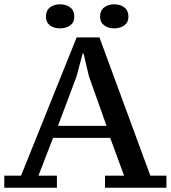

<svg xmlns="http://www.w3.org/2000/svg" viewBox="-20 -874 795 894"><path d="M245 0H0V-56H78L337 -700H443L680 -56H755V0H469V-56H558L493 -232H227L159 -56H245ZM250 -288H476L394 -519L369 -625H365L336 -517ZM194 -796Q194 -825 212.5 -839.5Q231 -854 259 -854Q288 -854 307 -839.5Q326 -825 326 -796Q326 -770 307 -756Q288 -742 259 -742Q231 -742 212.5 -756Q194 -770 194 -796ZM446 -796Q446 -825 465 -839.5Q484 -854 511 -854Q540 -854 559 -839.5Q578 -825 578 -796Q578 -770 559 -756Q540 -742 511 -742Q484 -742 465 -756Q446 -770 446 -796Z"/></svg>

Font: PT Serif Caption
Style: Regular
Weight: 400
Designer: A.Korolkova, O.Umpeleva, V.Yefimov
Foundry: ParaType Ltd
Version: Version 1.000W OFL